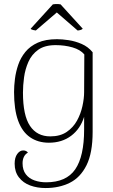

<svg xmlns="http://www.w3.org/2000/svg" viewBox="-20 -712 571 970"><path d="M210 238Q168 238 132.5 225Q97 212 75.5 184Q54 156 54 115Q54 84 67 66Q80 48 97 48Q113 48 121 59Q107 67 100.5 81Q94 95 94 113Q94 147 110.5 168.5Q127 190 154.5 199.5Q182 209 213 209Q315 209 360 143.5Q405 78 405 -58Q405 -72 405 -88.5Q405 -105 405 -122Q386 -61 339.5 -26Q293 9 227 9Q172 9 132 -18.5Q92 -46 71.5 -102.5Q51 -159 51 -247Q51 -278 55.5 -313.5Q60 -349 72 -384.5Q84 -420 108 -449.5Q132 -479 171 -496.5Q210 -514 268 -514Q294 -514 327 -509Q360 -504 392.5 -490Q425 -476 448 -448V-46Q448 61 417 123Q386 185 332.5 211.5Q279 238 210 238ZM234 -23Q284 -23 317 -45.5Q350 -68 369 -102.5Q388 -137 396.5 -176Q405 -215 405 -247L406 -437Q386 -461 346.5 -472.5Q307 -484 261 -484Q206 -484 173 -460.5Q140 -437 123.5 -399.5Q107 -362 101.5 -321Q96 -280 96 -244Q96 -129 131.5 -76Q167 -23 234 -23ZM161 -558Q157 -558 147 -560.5Q137 -563 135 -567L247 -690Q253 -691 260 -691.5Q267 -692 273.5 -691.5Q280 -691 286 -690L398 -567Q395 -563 386.5 -560.5Q378 -558 372 -558L267 -649Z"/></svg>

Font: Arima Thin ExtraLight
Style: Regular
Weight: 250
Version: Version 1.100